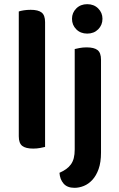

<svg xmlns="http://www.w3.org/2000/svg" viewBox="-20 -705 571 920"><path d="M196 -1Q188 1 172.5 4Q157 7 139 7Q103 7 86.5 -6Q70 -19 70 -52V-650Q78 -653 93.5 -655.5Q109 -658 127 -658Q163 -658 179.5 -645Q196 -632 196 -599ZM265 123Q283 115 296.5 105.5Q310 96 319.5 83Q329 70 333.5 52.5Q338 35 338 11V-470Q346 -472 361.5 -475Q377 -478 395 -478Q431 -478 447.5 -465Q464 -452 464 -419V26Q464 73 452.5 105Q441 137 422.5 157Q404 177 381.5 186Q359 195 337 195Q302 195 284.5 174.5Q267 154 265 123ZM325 -615Q325 -644 345.5 -664.5Q366 -685 398 -685Q430 -685 450.5 -664.5Q471 -644 471 -615Q471 -585 450.5 -564.5Q430 -544 398 -544Q366 -544 345.5 -564.5Q325 -585 325 -615Z"/></svg>

Font: Baloo Bhaina 2 SemiBold
Style: Regular
Weight: 600
Designer: Yesha Goshar, Manish Minz, Shuchita Grover and Ek Type
Foundry: Ek Type
Version: Version 1.640;hotconv 1.0.111;makeotfexe 2.5.65597; ttfautoh